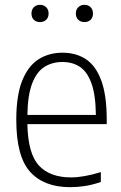

<svg xmlns="http://www.w3.org/2000/svg" viewBox="-20 -767 503 796"><path d="M271 9Q162.5 9 105 -54.5Q47.5 -118 47.5 -270.5Q47.5 -370.5 71.8 -431.8Q96 -493 139.2 -520.8Q182.5 -548.5 239 -548.5Q296 -548.5 337 -521Q378 -493.5 400.2 -432.2Q422.5 -371 422.5 -270V-252.5H93.5Q96 -129 141.8 -80.2Q187.5 -31.5 274.5 -31.5Q326.5 -31.5 398 -53.5V-12.5Q363 -0.5 332 4.2Q301 9 271 9ZM239 -510Q197 -510 164.8 -490Q132.5 -470 113.8 -422.2Q95 -374.5 93.5 -290.5H377.5Q376.5 -374 359 -422Q341.5 -470 311 -490Q280.5 -510 239 -510ZM330 -675.5Q314.5 -675.5 304.5 -685Q294.5 -694.5 294.5 -711Q294.5 -727 304.5 -737Q314.5 -747 330 -747Q346 -747 355.8 -737Q365.5 -727 365.5 -711Q365.5 -694.5 355.8 -685Q346 -675.5 330 -675.5ZM146 -675.5Q130 -675.5 120.2 -685Q110.5 -694.5 110.5 -711Q110.5 -727 120.2 -737Q130 -747 146 -747Q161.5 -747 171.5 -737Q181.5 -727 181.5 -711Q181.5 -694.5 171.5 -685Q161.5 -675.5 146 -675.5Z"/></svg>

Font: Encode Sans SemiCondensed SemiCondensed ExtraLight
Style: Regular
Weight: 200
Width: 4
Designer: Multiple Designers
Foundry: Impallari Type
Version: Version 3.000; ttfautohint (v1.8.3) -l 8 -r 50 -G 200 -x 14 